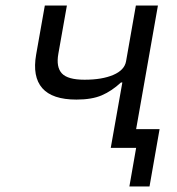

<svg xmlns="http://www.w3.org/2000/svg" viewBox="-20 -536 640 696"><path d="M473.5 0H381.5L423.5 -237H418.5Q385 -206 349 -190.5Q313 -175 257 -175Q169.5 -175 133.2 -216.5Q97 -258 111 -338L142.5 -516H222.5L191.5 -341Q183 -293 204.2 -270Q225.5 -247 286.5 -247Q350 -247 390.8 -264.5Q431.5 -282 437 -314L472.5 -516H552.5L473.5 -68H558.5L522 140H449L473.5 0Z"/></svg>

Font: JuliaMono SemiBoldItalic
Style: Regular
Weight: 600
Italic angle: -9°
Monospace: yes
Designer: cormullion
Foundry: corm
Version: Version 0.049; ttfautohint (v1.8.4)